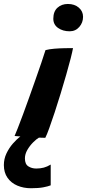

<svg xmlns="http://www.w3.org/2000/svg" viewBox="-102 -712 450 994"><path d="M160.5 140V247.5Q147 253 122 257.8Q97 262.5 58 262.5Q20 262.5 -12 249Q-44 235.5 -63 208.5Q-82 181.5 -82 142.5Q-82 111 -68.8 82.8Q-55.5 54.5 -35.2 31.2Q-15 8 6.5 -7.8Q28 -23.5 43.5 -28.5L102.5 -1.5Q87 7.5 69.5 25Q52 42.5 39.5 64.2Q27 86 27 108Q27 138 44.8 149.2Q62.5 160.5 85.5 160.5Q106.5 160.5 124.5 155.8Q142.5 151 160.5 140ZM132.5 1.5Q112 1.5 85.8 0.2Q59.5 -1 30.5 -3.2Q1.5 -5.5 -26.5 -8Q-21.5 -19 -9.8 -48.8Q2 -78.5 17.2 -119.8Q32.5 -161 49.2 -208Q66 -255 82.2 -301.2Q98.5 -347.5 112 -387Q125.5 -426.5 133.5 -452.5Q152 -457.5 179 -459.8Q206 -462 232.8 -462.5Q259.5 -463 276 -463Q273 -445.5 263.8 -409.2Q254.5 -373 241 -325.8Q227.5 -278.5 212 -227.8Q196.5 -177 181.2 -130.5Q166 -84 153.2 -49Q140.5 -14 132.5 1.5ZM249.5 -691.5Q284 -691.5 306 -672.5Q328 -653.5 328 -625Q328 -595 308.5 -572.5Q289 -550 258.5 -550Q223.5 -550 198.8 -567.2Q174 -584.5 174 -615Q174 -652.5 195.5 -672Q217 -691.5 249.5 -691.5Z"/></svg>

Font: Grandstander Thin
Style: Bold Italic
Weight: 700
Italic angle: -15°
Version: Version 1.200